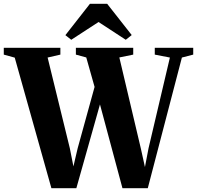

<svg xmlns="http://www.w3.org/2000/svg" viewBox="-43 -996 1042 1016"><path d="M-23 -707V-743H276.5V-707L209 -691.5L326.5 -211.5L345.5 -115.5L368 -211.5L457.5 -536L413.5 -692L358.5 -707V-743H662V-707L588.5 -692L702 -211.5L724 -112L743 -211.5L856 -691.5L776 -707V-743H979.5V-707L919.5 -691.5L739 0H605L486 -443.5L361 0H229L35 -691ZM334 -785.5 303 -810 433 -976H524L654 -810.5L622.5 -785.5L478.5 -879.5Z"/></svg>

Font: Merriweather 96pt ExtraBold
Style: Regular
Weight: 800
Version: Version 2.100